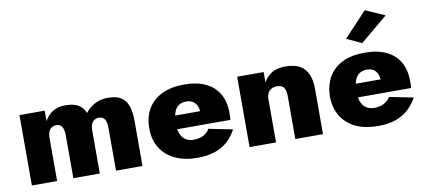

<svg xmlns="http://www.w3.org/2000/svg" viewBox="-68 -983 2741 1236"><g transform="rotate(-10 1302.0 -364.5)"><path d="M778 -298Q778 -353 765 -391.5Q752 -430 721 -450.5Q690 -471 634 -471Q587 -471 549.5 -451.5Q512 -432 486 -398Q472 -434 441 -452.5Q410 -471 355 -471Q306 -471 272.5 -449.5Q239 -428 220 -391V-460H55V0H220V-280Q220 -306 227 -322.5Q234 -339 247 -347Q260 -355 276 -355Q303 -355 314.5 -335.5Q326 -316 326 -280V0H499V-280Q499 -306 506 -322.5Q513 -339 526 -347Q539 -355 555 -355Q582 -355 593.5 -335.5Q605 -316 605 -280V0H778Z M1137 10Q1229 10 1292.5 -25Q1356 -60 1393 -131L1237 -162Q1222 -136 1195.5 -122.5Q1169 -109 1131 -109Q1100 -109 1079 -123.5Q1058 -138 1047 -165Q1036 -192 1037 -231Q1037 -275 1047 -303.5Q1057 -332 1077 -346Q1097 -360 1127 -360Q1151 -360 1168.5 -349.5Q1186 -339 1195.5 -319.5Q1205 -300 1205 -272Q1205 -265 1201 -255Q1197 -245 1192 -237L1229 -283H958V-194H1387Q1388 -203 1388.5 -214.5Q1389 -226 1389 -238Q1389 -313 1359 -364.5Q1329 -416 1272 -443Q1215 -470 1131 -470Q1047 -470 987 -441Q927 -412 895 -358.5Q863 -305 863 -230Q863 -156 896 -102.5Q929 -49 990.5 -19.5Q1052 10 1137 10Z M1777 -280V0H1958V-298Q1958 -380 1920 -425.5Q1882 -471 1792 -471Q1739 -471 1704.5 -449.5Q1670 -428 1651 -392V-460H1478V0H1651V-280Q1651 -305 1659.5 -322Q1668 -339 1683.5 -347Q1699 -355 1719 -355Q1753 -355 1765 -335.5Q1777 -316 1777 -280Z M2139 -194H2568Q2570 -208 2570 -220Q2570 -232 2570 -238Q2570 -311 2541 -362.5Q2512 -414 2454.5 -442Q2397 -470 2312 -470Q2233 -470 2177.5 -446Q2122 -422 2090 -379Q2058 -336 2048 -279Q2046 -267 2045 -255Q2044 -243 2044 -230Q2044 -161 2075 -106.5Q2106 -52 2167 -21Q2228 10 2318 10Q2387 10 2435 -7.5Q2483 -25 2517 -56.5Q2551 -88 2574 -131L2418 -162Q2408 -145 2393 -133.5Q2378 -122 2358 -115.5Q2338 -109 2312 -109Q2287 -109 2265.5 -120.5Q2244 -132 2231 -158.5Q2218 -185 2218 -230L2220 -252Q2220 -287 2230.5 -311Q2241 -335 2260.5 -347.5Q2280 -360 2308 -360Q2332 -360 2348 -351Q2364 -342 2373 -325Q2382 -308 2385 -283H2139ZM2488 -683 2361 -739 2211 -579 2308 -533Z"/></g></svg>

Font: Jost ExtraBold
Style: Regular
Weight: 800
Version: Version 3.710